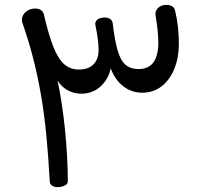

<svg xmlns="http://www.w3.org/2000/svg" viewBox="-20 -752 859 787"><path d="M184 -8Q178 -115 169.5 -201.5Q161 -288 148 -363Q135 -438 117 -509Q99 -580 73 -655Q67 -671 72.5 -685Q78 -699 92 -708Q106 -717 124 -717Q154 -717 160 -692Q179 -610 198.5 -560.5Q218 -511 243 -489Q268 -467 303 -467Q342 -467 363 -488Q384 -509 384 -547Q384 -567 381 -591Q378 -615 371 -649Q369 -660 375 -667.5Q381 -675 392 -678Q403 -681 414 -680Q425 -679 433 -673Q441 -667 442 -656Q450 -589 461.5 -547.5Q473 -506 493.5 -487.5Q514 -469 548 -469Q589 -469 609 -496.5Q629 -524 629 -578Q629 -599 626 -628Q623 -657 618 -687Q614 -705 627 -718.5Q640 -732 662 -732Q693 -732 698 -707Q706 -674 709.5 -640Q713 -606 713 -574Q713 -514 694 -468.5Q675 -423 641.5 -397.5Q608 -372 563 -372Q519 -372 484.5 -399Q450 -426 434 -472Q424 -426 391.5 -397Q359 -368 313 -368Q282 -368 256.5 -382.5Q231 -397 216 -422Q225 -379 233 -327Q241 -275 246.5 -220Q252 -165 255 -111Q258 -57 258 -8Q258 2 245.5 8.5Q233 15 216 15Q202 15 193 8.5Q184 2 184 -8Z"/></svg>

Font: Playpen Sans Arabic
Style: Regular
Weight: 400
Designer: Azza Alameddine, Laura Meseguer, Veronika Burian, José Scaglione
Foundry: TypeTogether
Version: Version 2.000